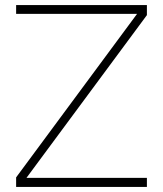

<svg xmlns="http://www.w3.org/2000/svg" viewBox="-20 -742 647 762"><path d="M563 -682 85 -36H563V0H44V-38L524 -687H44V-722H563Z"/></svg>

Font: SUIT Variable
Style: Regular
Weight: 400
Designer: Sunn Youn; Korean Glyphs from Source Han Sans (Sandoll Communications; Soo-young Jang, Joo-yeon Kang)
Foundry: Sunn
Version: Version 1.150;FEAKit 1.0